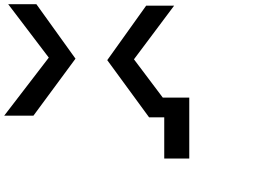

<svg xmlns="http://www.w3.org/2000/svg" viewBox="-341 -901 1272 913"><path d="M475 -8ZM368 -343H440V-147H559V-437H433L296 -619L487 -874H354L169 -615ZM-168 -881H-302L-109 -627L-321 -351H-182L18 -622ZM514 -328H529V-343H514Z"/></svg>

Font: Passageway
Style: Light
Weight: 700
Foundry: Ascender Corporation
Version: Version 1.11